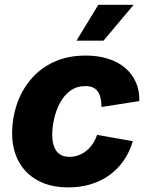

<svg xmlns="http://www.w3.org/2000/svg" viewBox="-20 -790 635 820"><path d="M271.5 10.3Q196.3 10.3 142.6 -18.6Q88.9 -47.4 60.3 -99.6Q31.7 -151.9 31.7 -221.7Q31.7 -284.2 51.5 -343.3Q71.3 -402.3 110.6 -449.7Q149.9 -497.1 209 -524.9Q268.1 -552.7 346.7 -552.7Q399.4 -552.7 441.9 -539.1Q484.4 -525.4 514.4 -500Q544.4 -474.6 560.3 -438.7Q576.2 -402.8 575.2 -358.4L413.6 -333Q413.1 -354.5 409.4 -371.1Q405.8 -387.7 397.7 -399.2Q389.6 -410.6 376.7 -416.5Q363.8 -422.4 345.2 -422.4Q307.6 -422.4 280.5 -402.6Q253.4 -382.8 236.3 -350.8Q219.2 -318.8 211.2 -283Q203.1 -247.1 203.1 -214.8Q203.1 -185.5 210.9 -164.1Q218.8 -142.6 235.1 -131.3Q251.5 -120.1 277.3 -120.1Q296.4 -120.1 314.2 -126.5Q332 -132.8 347.4 -144.8Q362.8 -156.7 375 -174.3Q387.2 -191.9 394.5 -213.9L547.4 -187Q533.7 -141.1 508.5 -104.7Q483.4 -68.4 448.2 -42.7Q413.1 -17.1 368.7 -3.4Q324.2 10.3 271.5 10.3ZM306.6 -616.2 399.9 -769.5H550.8L421.9 -616.2Z"/></svg>

Font: Inter ExtraBold
Style: Italic
Weight: 800
Italic angle: -9.3988°
Designer: Rasmus Andersson
Foundry: rsms
Version: Version 4.001;git-66647c0bb